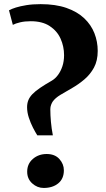

<svg xmlns="http://www.w3.org/2000/svg" viewBox="-20 -922 523 950"><path d="M164.5 -252.5Q155 -267.5 143.2 -290.2Q131.5 -313 122.8 -339.5Q114 -366 114 -391.5Q114 -410 120 -425.5Q126 -441 140 -455.8Q154 -470.5 177.8 -486.8Q201.5 -503 236.5 -523Q253.5 -533 267 -551.2Q280.5 -569.5 288.8 -594.2Q297 -619 297 -649Q297 -692 279.8 -730.5Q262.5 -769 226 -793Q189.5 -817 132 -817Q102.5 -817 79.5 -811.5Q56.5 -806 43.5 -799L24.5 -871Q37 -878 58.5 -884.8Q80 -891.5 110.8 -896.5Q141.5 -901.5 181 -901.5Q255 -901.5 308.8 -882.8Q362.5 -864 396.8 -831.5Q431 -799 447.2 -757.5Q463.5 -716 463.5 -670Q463.5 -621.5 444.8 -587.2Q426 -553 397.2 -528.8Q368.5 -504.5 337 -486.5Q305.5 -468.5 279.2 -452.8Q253 -437 240.5 -419Q236.5 -413 232.8 -403.2Q229 -393.5 229 -381.5Q229 -353 232 -319.2Q235 -285.5 241.5 -252.5ZM196 8Q164.5 8 139.5 -14.5Q114.5 -37 114.5 -72.5Q114.5 -111.5 142.8 -135.8Q171 -160 211 -160Q251.5 -160 273.8 -135.2Q296 -110.5 296 -79.5Q296 -37.5 268.2 -14.8Q240.5 8 196 8Z"/></svg>

Font: Merriweather 60pt Black
Style: Regular
Weight: 900
Version: Version 2.100